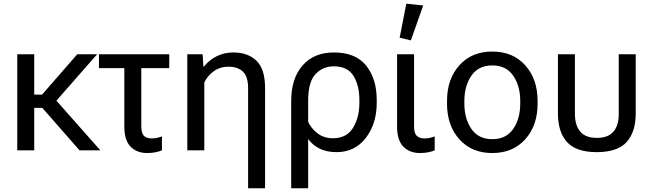

<svg xmlns="http://www.w3.org/2000/svg" viewBox="-20 -804 3488 1027"><path d="M72.3 0H163.1V-227.1H206.1L405.3 0H516.6L281.7 -265.6L499.5 -513.7H393.1L205.1 -297.9H163.1V-513.7H72.3Z M509.3 -439.5H885.3V-513.7H509.3ZM768.1 14.6Q792.5 14.6 813 10.3Q833.5 5.9 846.2 0V-74.2Q832.5 -69.3 819.3 -66.4Q806.2 -63.5 792.5 -63.5Q763.2 -63.5 749.5 -78.1Q735.8 -92.8 735.8 -127V-474.1H645V-127Q645 -53.7 678.5 -19.5Q711.9 14.6 768.1 14.6Z M1307.1 203.1H1397.9V-331.5Q1397.9 -435.1 1351.8 -479.2Q1305.7 -523.4 1228 -523.4Q1179.2 -523.4 1138.9 -503.2Q1098.6 -482.9 1070.8 -447.8H1067.9L1064 -513.7H981.9V0H1072.8V-363.3Q1091.3 -400.4 1124.5 -423.8Q1157.7 -447.3 1201.2 -447.3Q1252 -447.3 1279.5 -420.7Q1307.1 -394 1307.1 -332.5Z M1537.6 203.1H1628.4V-60.5Q1650.9 -28.8 1688.7 -9.5Q1726.6 9.8 1780.3 9.8Q1877.9 9.8 1936.5 -65.9Q1995.1 -141.6 1995.1 -253.9V-269.5Q1995.1 -381.8 1939 -452.6Q1882.8 -523.4 1765.6 -523.4Q1659.7 -523.4 1598.6 -454.1Q1537.6 -384.8 1537.6 -264.2ZM1760.7 -64.5Q1711.9 -64.5 1677.7 -91.3Q1643.6 -118.2 1628.4 -152.3V-266.6Q1628.4 -366.2 1667.7 -407.7Q1707 -449.2 1765.6 -449.2Q1838.9 -449.2 1870.6 -398.4Q1902.3 -347.7 1902.3 -269.5V-253.9Q1902.3 -175.8 1868.2 -120.1Q1834 -64.5 1760.7 -64.5Z M2227.1 14.6Q2251.5 14.6 2272 10.3Q2292.5 5.9 2305.2 0V-74.2Q2291.5 -69.3 2278.3 -66.4Q2265.1 -63.5 2251.5 -63.5Q2222.2 -63.5 2208.5 -78.1Q2194.8 -92.8 2194.8 -127V-513.7H2104V-127Q2104 -53.7 2137.5 -19.5Q2170.9 14.6 2227.1 14.6ZM2177.7 -587.9 2243.7 -774.9 2153.3 -784.2 2117.7 -602.5Z M2371.1 -249Q2371.1 -132.8 2437 -59.1Q2502.9 14.6 2613.3 14.6Q2723.6 14.6 2789.6 -59.1Q2855.5 -132.8 2855.5 -249V-264.6Q2855.5 -380.9 2789.6 -454.6Q2723.6 -528.3 2613.3 -528.3Q2502.9 -528.3 2437 -454.6Q2371.1 -380.9 2371.1 -264.6ZM2463.9 -264.6Q2463.9 -344.2 2501.5 -399.2Q2539.1 -454.1 2613.3 -454.1Q2687.5 -454.1 2725.1 -399.2Q2762.7 -344.2 2762.7 -264.6V-249Q2762.7 -169.4 2725.1 -114.5Q2687.5 -59.6 2613.3 -59.6Q2539.1 -59.6 2501.5 -114.5Q2463.9 -169.4 2463.9 -249Z M3172.4 9.8Q3283.2 9.8 3331.8 -44.2Q3380.4 -98.1 3380.4 -196.8V-513.7H3289.6V-195.8Q3290.5 -134.3 3261.7 -100.3Q3232.9 -66.4 3172.4 -66.4Q3111.8 -66.4 3083.5 -100.3Q3055.2 -134.3 3055.2 -195.8V-513.7H2964.4V-196.8Q2964.4 -98.1 3012.9 -44.2Q3061.5 9.8 3172.4 9.8Z"/></svg>

Font: Roboto Flex
Style: Regular
Weight: 400
Designer: Berlow after Robertson
Foundry: Google
Version: Version 3.200;gftools[0.9.32]